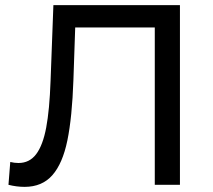

<svg xmlns="http://www.w3.org/2000/svg" viewBox="-20 -720 830 748"><path d="M681 -700V0H583V-613H273L266 -408Q261 -263 242.5 -173Q224 -83 184 -37.5Q144 8 76 8Q45 8 13 0L20 -89Q36 -85 52 -85Q95 -85 121 -119.5Q147 -154 160 -223Q173 -292 177 -405L188 -700Z"/></svg>

Font: APTA Sans Medium
Style: Bold
Weight: 500
Version: Version 7.200